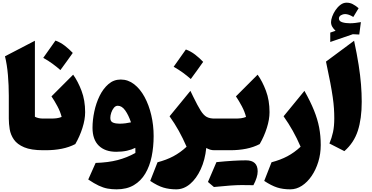

<svg xmlns="http://www.w3.org/2000/svg" viewBox="-20 -1133 2809 1448"><path d="M243.2 -825.7V-252.4Q269 -238.8 305.7 -238.8H306.2V0H305.7Q214.8 0 162.4 -22.2Q109.9 -44.4 85 -80.3Q60.1 -116.2 53.2 -158Q46.4 -199.7 46.4 -238.8V-410.6Q46.4 -489.3 39.8 -567.1Q33.2 -645 17.6 -708.5Z M398.4 -827.1Q436 -813.5 468.8 -788.1Q501.5 -762.7 528.8 -733.9Q506.3 -702.1 483.2 -669.9Q460 -637.7 435.5 -604.5Q407.2 -629.4 375.5 -652.6Q343.8 -675.8 306.2 -696.8Q354.5 -763.7 398.4 -827.1ZM306.2 0Q294.4 0 288.6 -8.3Q282.7 -16.6 282.7 -41V-197.8Q282.7 -222.2 288.6 -230.5Q294.4 -238.8 306.2 -238.8H362.8Q387.7 -238.8 407 -241.2Q426.3 -243.7 444.8 -251Q435.5 -289.6 413.1 -331.5Q390.6 -373.5 368.2 -406.2L531.7 -569.8Q567.9 -519.5 595 -448Q622.1 -376.5 622.1 -287.1Q622.1 -231.9 601.6 -167.7Q581.1 -103.5 547.9 -46.4Q502 -22.5 445.8 -11.2Q389.6 0 323.7 0Z M859.4 294.9Q822.8 294.9 791 289.1Q759.3 283.2 724.9 267.1Q690.4 251 645.5 220.7L701.2 95.7Q796.4 92.8 867.2 74.2Q938 55.7 1001 20.5Q1001 11.2 1001 1.7Q1001 -7.8 1000.5 -18.1Q973.6 -4.4 937.5 3.7Q901.4 11.7 856.4 11.7Q772.5 11.7 725.1 -34.4Q677.7 -80.6 677.7 -169.4Q677.7 -228 691.2 -291.7Q704.6 -355.5 731.4 -410.2Q758.3 -464.8 798.1 -499Q837.9 -533.2 890.6 -533.2Q945.8 -533.2 991.5 -497.8Q1037.1 -462.4 1070.1 -401.9Q1103 -341.3 1120.8 -265.1Q1138.7 -189 1138.7 -106.9Q1138.7 -25.4 1123.8 47.4Q1108.9 120.1 1075.9 175.8Q1043 231.4 989.5 263.2Q936 294.9 859.4 294.9ZM967.8 -210.4Q949.7 -264.2 924.6 -299.8Q899.4 -335.4 868.2 -335.4Q851.6 -335.4 838.9 -320.1Q826.2 -304.7 819.1 -283.2Q812 -261.7 812 -243.7Q812 -216.3 832.5 -208.3Q853 -200.2 881.3 -200.2Q903.3 -200.2 926.3 -203.1Q949.2 -206.1 967.8 -210.4Z M1416 -447.8 1437.5 -403.3Q1470.7 -335 1493.2 -299.3Q1515.6 -263.7 1538.8 -251.2Q1562 -238.8 1597.2 -238.8H1597.7V0H1597.2Q1579.6 0 1565.4 -4.2Q1551.3 -8.3 1535.6 -17.1Q1526.4 72.8 1493.9 143.3Q1461.4 213.9 1413.6 254.4Q1365.7 294.9 1309.6 294.9Q1256.3 294.9 1212.4 281.7Q1168.5 268.6 1112.8 231.4L1168 90.8Q1235.4 73.2 1287.6 45.4Q1339.8 17.6 1387.2 -26.4Q1359.4 -90.3 1328.6 -145.8Q1297.9 -201.2 1258.8 -255.9ZM1381.8 -759.8Q1419.4 -746.1 1452.1 -720.7Q1484.9 -695.3 1512.2 -666.5Q1489.7 -634.8 1466.6 -602.5Q1443.4 -570.3 1418.9 -537.1Q1390.6 -562 1358.9 -585.2Q1327.1 -608.4 1289.6 -629.4Q1337.9 -696.3 1381.8 -759.8Z M1612.3 89.8Q1747.1 76.2 1835.2 76.2Q1923.3 76.2 1923.3 159.2Q1923.3 203.1 1891.1 263.7Q1869.6 262.7 1802 262.7Q1734.4 262.7 1593.3 277.3Q1565.9 253.9 1548.3 239.3Q1583 157.2 1612.3 89.8ZM1597.7 0Q1585.9 0 1580.1 -8.3Q1574.2 -16.6 1574.2 -41V-197.8Q1574.2 -222.2 1580.1 -230.5Q1585.9 -238.8 1597.7 -238.8H1753.9Q1778.8 -238.8 1797.6 -241.2Q1816.4 -243.7 1835.4 -251Q1826.2 -289.6 1804 -331.5Q1781.7 -373.5 1759.3 -406.2L1922.9 -569.8Q1959 -519.5 1985.8 -448Q2012.7 -376.5 2012.7 -287.1Q2012.7 -231.9 1992.2 -167.7Q1971.7 -103.5 1938.5 -46.4Q1892.6 -22.5 1836.7 -11.2Q1780.8 0 1714.8 0Z M2398.9 -39.1Q2398.9 27.3 2380.4 87.6Q2361.8 147.9 2329.8 194.6Q2297.9 241.2 2256.6 268.1Q2215.3 294.9 2169.4 294.9Q2113.3 294.9 2069.6 280.8Q2025.9 266.6 1972.7 231.4L2027.8 90.8Q2095.2 73.2 2147.5 45.4Q2199.7 17.6 2247.1 -26.4Q2218.8 -91.8 2187.7 -147Q2156.7 -202.1 2118.7 -255.9L2275.9 -447.8Q2321.3 -367.2 2348.1 -300.5Q2375 -233.9 2387 -171.1Q2398.9 -108.4 2398.9 -39.1Z M2650.4 -825.7Q2672.4 -723.1 2684.8 -643.1Q2697.3 -563 2702.6 -496.1Q2708 -429.2 2708 -365.2Q2708 -237.3 2678.5 -146.5Q2648.9 -55.7 2577.1 6.8L2464.4 -50.8Q2481.9 -92.8 2491.5 -136.7Q2501 -180.7 2501 -241.2Q2501 -278.8 2498.5 -315.9Q2496.1 -353 2489.5 -399.4Q2482.9 -445.8 2470.7 -510.7Q2458.5 -575.7 2438.5 -668.5ZM2536.1 -993.2Q2536.1 -973.1 2561 -965.3Q2585.9 -957.5 2619.6 -957.5Q2638.7 -957.5 2661.1 -960.2Q2683.6 -962.9 2701.7 -966.3L2689.5 -872.6L2641.1 -875L2470.7 -816.4V-887.2L2510.7 -900.9Q2495.6 -914.6 2486.1 -930.7Q2476.6 -946.8 2476.6 -966.3Q2476.6 -984.4 2485.6 -1009Q2494.6 -1033.7 2510.7 -1057.4Q2526.9 -1081.1 2548.1 -1096.9Q2569.3 -1112.8 2593.8 -1112.8Q2618.2 -1112.8 2638.4 -1102.8Q2658.7 -1092.8 2684.6 -1071.3L2644.5 -1004.9Q2609.9 -1026.9 2582 -1026.9Q2566.9 -1026.9 2551.5 -1018.1Q2536.1 -1009.3 2536.1 -993.2Z"/></svg>

Font: Pinar-FD Black
Style: Regular
Weight: 900
Designer: Amin Abedi
Version: Version 3.000